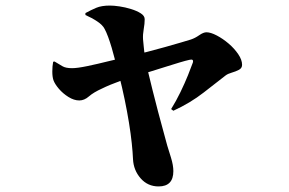

<svg xmlns="http://www.w3.org/2000/svg" viewBox="-20 -609 1040 690"><path d="M550 61Q511 61 485.5 32Q460 3 458 -37Q457 -61 453.5 -94.5Q450 -128 443.5 -168Q437 -208 428 -251.5Q419 -295 408 -338Q401 -364 394.5 -389.5Q388 -415 381.5 -437Q375 -459 368.5 -476.5Q362 -494 356 -505Q349 -519 329.5 -532Q310 -545 287 -555V-562Q307 -573 326 -581Q345 -589 375 -589Q389 -589 409.5 -586Q430 -583 451 -576.5Q472 -570 486 -561Q500 -552 500 -540Q500 -524 496.5 -504.5Q493 -485 494 -468Q495 -459 496.5 -442Q498 -425 501 -405.5Q504 -386 508 -368Q518 -327 528 -286Q538 -245 548 -208Q558 -171 566.5 -139.5Q575 -108 581 -86Q586 -70 594.5 -42.5Q603 -15 603 6Q603 61 550 61ZM595 -217Q613 -246 628.5 -278Q644 -310 655.5 -338.5Q667 -367 673 -384Q675 -391 672 -393.5Q669 -396 661 -394Q647 -391 625.5 -384.5Q604 -378 577 -369.5Q550 -361 519.5 -351.5Q489 -342 457 -333Q437 -327 416 -319.5Q395 -312 377 -304.5Q359 -297 347 -291Q316 -277 299.5 -262.5Q283 -248 265 -248Q246 -248 226 -260.5Q206 -273 191.5 -290Q177 -307 172 -321Q168 -333 168 -352Q168 -371 171 -387L176 -388Q193 -378 204.5 -371Q216 -364 239 -364Q258 -364 294 -371.5Q330 -379 372 -389.5Q414 -400 450 -408Q476 -414 508.5 -422.5Q541 -431 573.5 -440Q606 -449 631 -456.5Q656 -464 666 -467Q681 -472 696 -482.5Q711 -493 722 -493Q737 -493 759 -481.5Q781 -470 801.5 -452.5Q822 -435 836 -414.5Q850 -394 850 -376Q850 -364 838.5 -358Q827 -352 813 -348Q799 -344 791 -338Q760 -314 712 -276.5Q664 -239 603 -211Z"/></svg>

Font: Noto Serif JP ExtraLight Black
Style: Regular
Weight: 900
Version: Version 2.003-H1;hotconv 1.1.1;makeotfexe 2.6.0